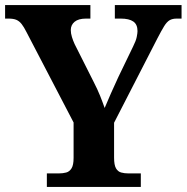

<svg xmlns="http://www.w3.org/2000/svg" viewBox="-20 -734 733 754"><path d="M164 0V-53H211Q227 -53 240 -56.5Q253 -60 261 -73Q269 -86 269 -114V-253L84 -608Q74 -628 65 -639.5Q56 -651 44.5 -656Q33 -661 13 -661H0V-714H335V-661H318Q288 -661 273 -648.5Q258 -636 258 -616Q258 -603 262.5 -588.5Q267 -574 273 -561L347 -414Q363 -383 373 -358Q383 -333 391 -310Q402 -336 415.5 -367Q429 -398 445 -432L503 -552Q514 -574 517 -589Q520 -604 520 -612Q520 -638 503.5 -649.5Q487 -661 454 -661H431V-714H693V-661H674Q657 -661 646 -654.5Q635 -648 624.5 -631Q614 -614 598 -583L428 -252V-115Q428 -86 435.5 -73Q443 -60 456 -56.5Q469 -53 484 -53H533V0Z"/></svg>

Font: Noto Serif Armenian
Style: Regular
Weight: 400
Designer: Monotype Design Team
Foundry: Monotype Imaging Inc.
Version: Version 2.007